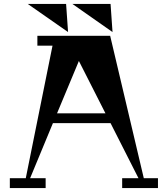

<svg xmlns="http://www.w3.org/2000/svg" viewBox="-20 -956 853 976"><path d="M542 -936 552 -793 348 -936ZM316 -936 326 -793 121 -936ZM783 -50V0H601V-50H684L542 -330H249L133 -50H212V0H30V-50H111L247 -724H170V-774H540L711 -50ZM270 -380H516L381 -646Z"/></svg>

Font: Chokokutai
Style: Regular
Weight: 400
Designer: 108号,108go
Foundry: Font Zone 108
Version: Version 1.000; ttfautohint (v1.8.3)